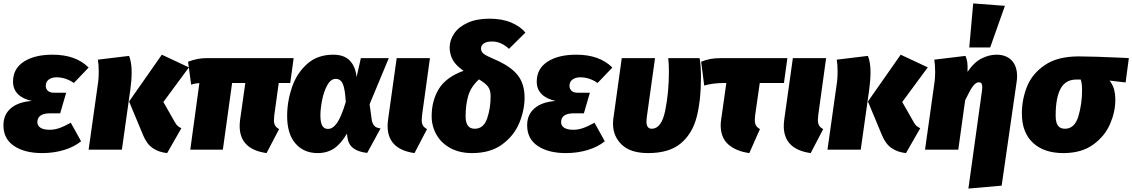

<svg xmlns="http://www.w3.org/2000/svg" viewBox="-20 -873 6605 1120"><path d="M0 -142Q0 -205 44 -242Q88 -279 166 -284Q112 -296 84 -324.5Q56 -353 56 -397Q56 -472 118.5 -513Q181 -554 287 -554Q422 -554 497 -479L411 -389Q363 -422 310 -422Q282 -422 264.5 -409Q247 -396 247 -372Q247 -355 259 -343.5Q271 -332 296 -332H366L331 -212H273Q198 -212 198 -160Q198 -140 216 -128Q234 -116 270 -116Q297 -116 325 -125.5Q353 -135 393 -157L453 -49Q413 -16 353.5 2Q294 20 226 20Q124 20 62 -21.5Q0 -63 0 -142Z M815 -84 733 -281 924 -554 1082 -480 933 -278 1002 -157Q1009 -145 1016.5 -138.5Q1024 -132 1038 -125L955 20Q906 15 871 -9Q836 -33 815 -84ZM553 -398Q556 -425 556 -454Q556 -497 551 -525L733 -547Q748 -509 748 -452Q748 -405 740 -348L691 0H497Z M1580 -201Q1578 -179 1578 -172Q1578 -152 1585 -140.5Q1592 -129 1608 -120L1535 20Q1378 -2 1378 -138Q1378 -156 1381 -177L1411 -389H1334L1280 0H1090L1143 -388Q1118 -387 1095 -379L1077 -513Q1131 -534 1186 -534H1693L1673 -389H1606Z M2060 -423 2085 -534H2248L2136 -265L2148 -177Q2152 -150 2164.5 -138Q2177 -126 2200 -124L2122 19Q2068 13 2039.5 -9.5Q2011 -32 2006 -75L2004 -94Q1969 -34 1928.5 -7Q1888 20 1833 20Q1752 20 1703.5 -36Q1655 -92 1655 -196Q1655 -281 1683 -363.5Q1711 -446 1771.5 -500Q1832 -554 1924 -554Q1987 -554 2020.5 -519.5Q2054 -485 2060 -423ZM1849 -201Q1849 -158 1860 -139.5Q1871 -121 1893 -121Q1922 -121 1946.5 -156.5Q1971 -192 1997 -278Q1993 -353 1980 -383Q1967 -413 1939 -413Q1909 -413 1888.5 -375Q1868 -337 1858.5 -286.5Q1849 -236 1849 -201Z M2442 -201Q2440 -179 2440 -173Q2440 -153 2447 -141Q2454 -129 2471 -120L2398 20Q2241 -2 2241 -138Q2241 -156 2244 -177L2294 -534H2488Z M3045 -683 2949 -588Q2903 -631 2851 -631Q2818 -631 2802 -619.5Q2786 -608 2786 -590Q2786 -572 2800.5 -560Q2815 -548 2862 -528Q2955 -489 2997.5 -437.5Q3040 -386 3040 -304Q3040 -231 3009.5 -156.5Q2979 -82 2910 -31Q2841 20 2734 20Q2661 20 2607.5 -9Q2554 -38 2526 -87.5Q2498 -137 2498 -195Q2498 -286 2540 -354.5Q2582 -423 2684 -460Q2639 -491 2621 -524Q2603 -557 2603 -596Q2603 -638 2629 -677Q2655 -716 2707.5 -740Q2760 -764 2835 -764Q2909 -764 2962 -741.5Q3015 -719 3045 -683ZM2696 -195Q2696 -122 2749 -122Q2801 -122 2821.5 -181.5Q2842 -241 2842 -312Q2842 -346 2827.5 -366.5Q2813 -387 2774 -410Q2726 -366 2711 -313Q2696 -260 2696 -195Z M3055 -142Q3055 -205 3099 -242Q3143 -279 3221 -284Q3167 -296 3139 -324.5Q3111 -353 3111 -397Q3111 -472 3173.5 -513Q3236 -554 3342 -554Q3477 -554 3552 -479L3466 -389Q3418 -422 3365 -422Q3337 -422 3319.5 -409Q3302 -396 3302 -372Q3302 -355 3314 -343.5Q3326 -332 3351 -332H3421L3386 -212H3328Q3253 -212 3253 -160Q3253 -140 3271 -128Q3289 -116 3325 -116Q3352 -116 3380 -125.5Q3408 -135 3448 -157L3508 -49Q3468 -16 3408.5 2Q3349 20 3281 20Q3179 20 3117 -21.5Q3055 -63 3055 -142Z M4069 -426Q4069 -286 4043.5 -189Q4018 -92 3950.5 -36Q3883 20 3761 20Q3658 20 3607 -29Q3556 -78 3556 -151Q3556 -172 3558 -182L3607 -534H3801L3753 -190Q3751 -174 3751 -164Q3751 -122 3782 -122Q3839 -122 3860.5 -228.5Q3882 -335 3882 -456Q3882 -499 3878 -534H4061Q4069 -486 4069 -426Z M4385 -201Q4383 -179 4383 -173Q4383 -153 4390 -141Q4397 -129 4413 -120L4351 20Q4273 9 4228.5 -30.5Q4184 -70 4184 -142Q4184 -159 4187 -177L4217 -389H4210Q4138 -389 4088 -374L4070 -513Q4097 -524 4124 -529Q4151 -534 4189 -534H4573L4553 -389H4412Z M4753 -201Q4751 -179 4751 -173Q4751 -153 4758 -141Q4765 -129 4782 -120L4709 20Q4552 -2 4552 -138Q4552 -156 4555 -177L4605 -534H4799Z M5125 -84 5043 -281 5234 -554 5392 -480 5243 -278 5312 -157Q5319 -145 5326.5 -138.5Q5334 -132 5348 -125L5265 20Q5216 15 5181 -9Q5146 -33 5125 -84ZM4863 -398Q4866 -425 4866 -454Q4866 -497 4861 -525L5043 -547Q5058 -509 5058 -452Q5058 -405 5050 -348L5001 0H4807Z M5708 -342Q5710 -360 5710 -364Q5710 -380 5705 -386.5Q5700 -393 5689 -393Q5673 -393 5655.5 -370Q5638 -347 5610 -288L5570 0H5376L5432 -398Q5435 -425 5435 -454Q5435 -497 5430 -525L5612 -547Q5620 -528 5622.5 -509.5Q5625 -491 5624 -454Q5661 -509 5705 -531.5Q5749 -554 5793 -554Q5849 -554 5881 -521Q5913 -488 5913 -428Q5913 -411 5910 -393L5823 210L5629 227ZM5657 -853 5842 -839 5756 -596H5634Z M5941 -211Q5941 -293 5971 -368Q6001 -443 6075 -493.5Q6149 -544 6272 -544Q6354 -544 6528 -536L6565 -534L6546 -392L6452 -403Q6469 -383 6477.5 -355.5Q6486 -328 6486 -289Q6486 -221 6455.5 -150Q6425 -79 6357 -29.5Q6289 20 6183 20Q6070 20 6005.5 -40Q5941 -100 5941 -211ZM6292 -346Q6292 -390 6284 -409H6261Q6197 -410 6167.5 -357Q6138 -304 6138 -199Q6138 -158 6151.5 -140Q6165 -122 6192 -122Q6249 -122 6270.5 -194.5Q6292 -267 6292 -346Z"/></svg>

Font: Fira Sans Black
Style: Italic
Weight: 900
Italic angle: -8°
Designer: Carrois Corporate & Edenspiekermann AG
Foundry: Carrois Corporate GbR & Edenspiekermann AG
Version: Version 4.203